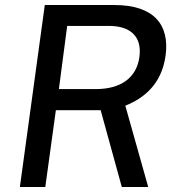

<svg xmlns="http://www.w3.org/2000/svg" viewBox="-20 -743 709 763"><path d="M569 0 478 -323C548 -351 622 -405 638 -522C655 -646 590 -723 435 -723H158L59 0H160L202 -305H380L464 0ZM361 -389H214L247 -640H413C498 -640 545 -598 534 -517C523 -433 459 -389 361 -389Z"/></svg>

Font: United Sans Medium
Style: Italic
Weight: 500
Italic angle: -8°
Designer: Pablo Impallari, Rodrigo Fuenzalida (Modified by Dan O. Williams)
Version: Version 1.000;PS 001.000;hotconv 1.0.88;makeotf.lib2.5.64775